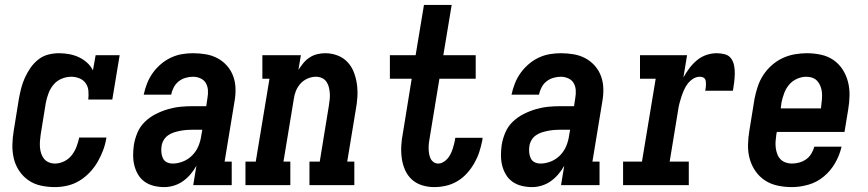

<svg xmlns="http://www.w3.org/2000/svg" viewBox="-20 -755 3540 783"><path d="M204 8Q175 8 147 2Q119 -4 96.5 -19.5Q74 -35 58.5 -58Q43 -81 36.5 -108Q30 -135 30.5 -164Q31 -193 36 -222L57 -352Q61 -374 66.5 -395.5Q72 -417 81.5 -438Q91 -459 104.5 -478.5Q118 -498 136.5 -512.5Q155 -527 177 -532.5Q199 -538 221 -538Q242 -538 263 -534Q284 -530 302 -521.5Q320 -513 335 -499.5Q350 -486 359 -468L370 -530H468L438 -349H340Q342 -367 340.5 -384.5Q339 -402 329.5 -415.5Q320 -429 304 -435.5Q288 -442 271 -442Q251 -442 231.5 -434Q212 -426 198.5 -410Q185 -394 178 -375Q171 -356 167 -337L146 -207Q144 -194 143 -180.5Q142 -167 143 -154Q144 -141 148 -129Q152 -117 159.5 -107.5Q167 -98 179 -93Q191 -88 204 -88Q223 -88 241.5 -97Q260 -106 272.5 -122Q285 -138 292 -156.5Q299 -175 303 -194H414Q410 -168 401 -143.5Q392 -119 378.5 -95.5Q365 -72 346 -52Q327 -32 304 -18Q281 -4 255 2Q229 8 204 8Z M650 8Q628 8 607.5 3Q587 -2 570.5 -13.5Q554 -25 543.5 -42.5Q533 -60 528 -80Q523 -100 523 -121.5Q523 -143 526 -164Q530 -189 540.5 -214Q551 -239 570.5 -258Q590 -277 614.5 -289.5Q639 -302 664.5 -309.5Q690 -317 715 -319.5Q740 -322 766 -322H821L826 -355Q829 -371 828 -387Q827 -403 819.5 -416Q812 -429 797.5 -435.5Q783 -442 767 -442Q752 -442 736.5 -437.5Q721 -433 708.5 -423Q696 -413 688.5 -398.5Q681 -384 678 -369H566Q571 -392 579.5 -414Q588 -436 602 -456Q616 -476 635 -492.5Q654 -509 676 -519.5Q698 -530 721 -534Q744 -538 767 -538Q794 -538 820 -533.5Q846 -529 868 -517Q890 -505 906.5 -486Q923 -467 931.5 -443Q940 -419 940.5 -392.5Q941 -366 936 -339L896 -96H925V0H768L781 -79Q771 -61 757 -44.5Q743 -28 726 -16Q709 -4 689 2Q669 8 650 8ZM684 -88Q705 -88 726.5 -96.5Q748 -105 764.5 -122Q781 -139 789.5 -160Q798 -181 801 -203L805 -226H766Q753 -226 740.5 -225Q728 -224 715 -221.5Q702 -219 689.5 -215Q677 -211 666 -203.5Q655 -196 648 -184.5Q641 -173 639 -160Q637 -147 638 -134.5Q639 -122 644 -110.5Q649 -99 660 -93.5Q671 -88 684 -88Z M981 0V-96H1023L1079 -434H1050V-530H1207L1197 -470Q1206 -484 1217 -497.5Q1228 -511 1242.5 -520.5Q1257 -530 1273.5 -534Q1290 -538 1306 -538Q1332 -538 1356 -529Q1380 -520 1397 -502Q1414 -484 1423 -460.5Q1432 -437 1435.5 -412Q1439 -387 1437.5 -360.5Q1436 -334 1431 -308L1396 -96H1425V0H1242V-96H1284L1321 -323Q1323 -336 1324.5 -349.5Q1326 -363 1325 -375.5Q1324 -388 1321 -400Q1318 -412 1311 -422Q1304 -432 1292.5 -437Q1281 -442 1268 -442Q1251 -442 1234 -434.5Q1217 -427 1205 -413.5Q1193 -400 1186.5 -383.5Q1180 -367 1178 -350L1136 -96H1164V0Z M1751 8Q1725 8 1701 0.5Q1677 -7 1659.5 -23Q1642 -39 1632 -61.5Q1622 -84 1618.5 -109.5Q1615 -135 1616.5 -161Q1618 -187 1623 -212L1659 -434H1570V-530H1675L1709 -735H1822L1788 -530H1920V-434H1772L1733 -197Q1731 -186 1729.5 -175Q1728 -164 1728 -152.5Q1728 -141 1729.5 -130.5Q1731 -120 1735 -110.5Q1739 -101 1747.5 -94.5Q1756 -88 1767 -88Q1777 -88 1787 -93.5Q1797 -99 1804.5 -107.5Q1812 -116 1817 -126Q1822 -136 1825.5 -146Q1829 -156 1831.5 -166.5Q1834 -177 1836 -187Q1836 -189 1836 -190Q1836 -191 1837 -193H1948Q1948 -190 1947.5 -187.5Q1947 -185 1947 -183Q1942 -158 1934.5 -135Q1927 -112 1914.5 -90Q1902 -68 1884.5 -48.5Q1867 -29 1845 -16Q1823 -3 1799 2.5Q1775 8 1751 8Z M2150 8Q2128 8 2107.5 3Q2087 -2 2070.5 -13.5Q2054 -25 2043.5 -42.5Q2033 -60 2028 -80Q2023 -100 2023 -121.5Q2023 -143 2026 -164Q2030 -189 2040.5 -214Q2051 -239 2070.5 -258Q2090 -277 2114.5 -289.5Q2139 -302 2164.5 -309.5Q2190 -317 2215 -319.5Q2240 -322 2266 -322H2321L2326 -355Q2329 -371 2328 -387Q2327 -403 2319.5 -416Q2312 -429 2297.5 -435.5Q2283 -442 2267 -442Q2252 -442 2236.5 -437.5Q2221 -433 2208.5 -423Q2196 -413 2188.5 -398.5Q2181 -384 2178 -369H2066Q2071 -392 2079.5 -414Q2088 -436 2102 -456Q2116 -476 2135 -492.5Q2154 -509 2176 -519.5Q2198 -530 2221 -534Q2244 -538 2267 -538Q2294 -538 2320 -533.5Q2346 -529 2368 -517Q2390 -505 2406.5 -486Q2423 -467 2431.5 -443Q2440 -419 2440.5 -392.5Q2441 -366 2436 -339L2396 -96H2425V0H2268L2281 -79Q2271 -61 2257 -44.5Q2243 -28 2226 -16Q2209 -4 2189 2Q2169 8 2150 8ZM2184 -88Q2205 -88 2226.5 -96.5Q2248 -105 2264.5 -122Q2281 -139 2289.5 -160Q2298 -181 2301 -203L2305 -226H2266Q2253 -226 2240.5 -225Q2228 -224 2215 -221.5Q2202 -219 2189.5 -215Q2177 -211 2166 -203.5Q2155 -196 2148 -184.5Q2141 -173 2139 -160Q2137 -147 2138 -134.5Q2139 -122 2144 -110.5Q2149 -99 2160 -93.5Q2171 -88 2184 -88Z M2521 0V-96H2598L2654 -434H2590V-530H2782L2767 -439Q2778 -459 2791.5 -477Q2805 -495 2822.5 -509.5Q2840 -524 2861 -531Q2882 -538 2903 -538Q2920 -538 2936.5 -533.5Q2953 -529 2962 -516Q2971 -503 2974 -486.5Q2977 -470 2976.5 -453Q2976 -436 2974 -419Q2972 -402 2969 -385H2856Q2857 -391 2858 -397Q2859 -403 2859 -409.5Q2859 -416 2858.5 -422Q2858 -428 2855 -433Q2852 -438 2846 -440Q2840 -442 2834 -442Q2819 -442 2806 -433.5Q2793 -425 2784 -413Q2775 -401 2769 -387Q2763 -373 2758.5 -359.5Q2754 -346 2750.5 -332Q2747 -318 2745 -303L2711 -96H2789V0Z M3209 8Q3180 8 3151.5 2Q3123 -4 3100 -19Q3077 -34 3061 -57Q3045 -80 3037.5 -107Q3030 -134 3030.5 -163.5Q3031 -193 3036 -222L3057 -352Q3062 -377 3070 -401.5Q3078 -426 3092.5 -448.5Q3107 -471 3127.5 -489Q3148 -507 3171.5 -518Q3195 -529 3220.5 -533.5Q3246 -538 3270 -538Q3299 -538 3327.5 -532Q3356 -526 3378.5 -510.5Q3401 -495 3416 -472Q3431 -449 3438 -422Q3445 -395 3444.5 -366Q3444 -337 3439 -308L3424 -217H3148L3146 -207Q3144 -193 3143 -179.5Q3142 -166 3143.5 -153Q3145 -140 3149.5 -127.5Q3154 -115 3162.5 -106Q3171 -97 3183.5 -92.5Q3196 -88 3209 -88Q3224 -88 3239 -92Q3254 -96 3267 -105Q3280 -114 3288.5 -128Q3297 -142 3301 -157H3412Q3404 -122 3386 -90.5Q3368 -59 3340 -35.5Q3312 -12 3277.5 -2Q3243 8 3209 8ZM3164 -313H3328L3329 -323Q3331 -337 3332 -350.5Q3333 -364 3332 -377Q3331 -390 3326.5 -402Q3322 -414 3314 -423.5Q3306 -433 3294 -437.5Q3282 -442 3268 -442Q3249 -442 3230 -433.5Q3211 -425 3198 -409.5Q3185 -394 3178 -375Q3171 -356 3167 -337Z"/></svg>

Font: Iosevka Curly Slab Oblique
Style: Bold
Weight: 700
Italic angle: -9°
Monospace: yes
Designer: Belleve Invis
Foundry: Belleve Invis
Version: Version 11.1.0; ttfautohint (v1.8.3)